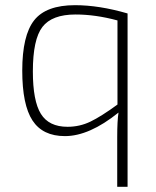

<svg xmlns="http://www.w3.org/2000/svg" viewBox="-20 -514 602 742"><path d="M473 208H433V16Q433 -48 438 -79Q325 12 231 12Q145 12 105.5 -48.5Q66 -109 66 -241Q66 -377 112 -435.5Q158 -494 270 -494Q363 -494 473 -462ZM434 -110V-435Q349 -458 272 -458Q181 -458 144 -410Q107 -362 107 -238Q107 -124 138 -74Q169 -24 241 -24Q288 -24 329.5 -44Q371 -64 434 -110Z"/></svg>

Font: Exo 2.0 Extra Light
Style: Regular
Weight: 250
Designer: Natanael Gama
Version: Version 1.001;PS 001.001;hotconv 1.0.70;makeotf.lib2.5.58329